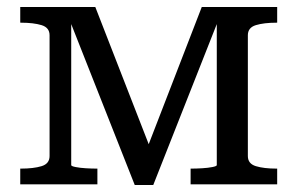

<svg xmlns="http://www.w3.org/2000/svg" viewBox="-20 -528 852 550"><path d="M253 -508 406 -115 558 -508H774V-463H772Q736 -463 713 -456Q690 -449 690 -427V-81Q690 -59 713 -52Q736 -45 772 -45H774V0H526V-45H528Q542 -45 559 -46Q576 -47 588.5 -49.5Q601 -52 601 -55V-459L419 2H366L184 -459V-55Q184 -52 196.5 -49.5Q209 -47 226 -46Q243 -45 257 -45H259V0H38V-45H40Q76 -45 99 -52Q122 -59 122 -81V-427Q122 -449 99 -456Q76 -463 40 -463H38V-508Z"/></svg>

Font: Roboto Serif 20pt
Style: Regular
Weight: 400
Designer: Greg Gazdowicz
Foundry: Commercial Type
Version: Version 1.008